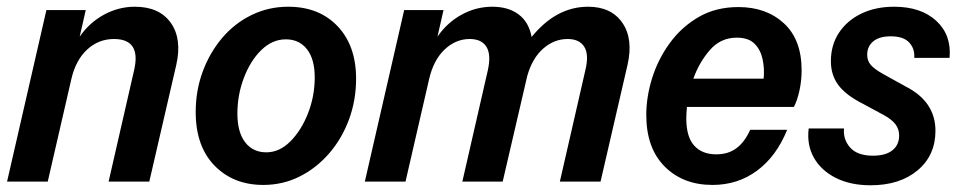

<svg xmlns="http://www.w3.org/2000/svg" viewBox="-20 -540 2849 571"><path d="M1 0 118 -510H235L217 -431Q246 -473 289.5 -496.5Q333 -520 381 -520Q454 -520 488 -472Q522 -424 504 -346L424 0H303L379 -332Q400 -424 319 -424Q273 -424 239 -392.5Q205 -361 192 -304L122 0Z M763 10Q674 10 618 -47.5Q562 -105 562 -207Q562 -271 583 -327.5Q604 -384 641 -427.5Q678 -471 728.5 -495.5Q779 -520 837 -520Q929 -520 984 -462Q1039 -404 1039 -306Q1039 -242 1018 -185Q997 -128 959 -84Q921 -40 871 -15Q821 10 763 10ZM772 -87Q811 -87 843.5 -119.5Q876 -152 896 -203Q916 -254 916 -310Q916 -364 893 -393.5Q870 -423 830 -423Q790 -423 757.5 -391.5Q725 -360 705.5 -309Q686 -258 686 -202Q686 -147 709 -117Q732 -87 772 -87Z M1065 0 1182 -510H1299L1281 -431Q1310 -473 1353 -496.5Q1396 -520 1444 -520Q1492 -520 1522.5 -497Q1553 -474 1561 -430Q1634 -520 1729 -520Q1798 -520 1831 -472Q1864 -424 1846 -346L1766 0H1645L1721 -332Q1732 -378 1717.5 -401Q1703 -424 1668 -424Q1628 -424 1595.5 -395.5Q1563 -367 1548 -314L1475 0H1355L1431 -332Q1441 -378 1426.5 -401Q1412 -424 1377 -424Q1335 -424 1302 -392.5Q1269 -361 1256 -304L1186 0Z M2099 10Q2011 10 1956.5 -45Q1902 -100 1902 -198Q1902 -252 1919.5 -308Q1937 -364 1972 -412Q2007 -460 2058 -489.5Q2109 -519 2176 -519Q2259 -519 2311.5 -470.5Q2364 -422 2364 -331Q2364 -300 2357.5 -270.5Q2351 -241 2341 -222H2023Q2021 -204 2021 -188Q2021 -133 2044.5 -107Q2068 -81 2110 -81Q2146 -81 2170.5 -99.5Q2195 -118 2211 -154H2321Q2289 -75 2231.5 -32.5Q2174 10 2099 10ZM2171 -428Q2123 -428 2091 -391Q2059 -354 2042 -306H2251Q2254 -335 2248 -363.5Q2242 -392 2224 -410Q2206 -428 2171 -428Z M2569 11Q2509 11 2465.5 -11Q2422 -33 2400.5 -71Q2379 -109 2385 -158H2490Q2487 -125 2508.5 -101Q2530 -77 2576 -77Q2614 -77 2634 -93Q2654 -109 2654 -137Q2654 -156 2643 -170.5Q2632 -185 2608 -198L2547 -231Q2497 -256 2474 -286Q2451 -316 2451 -358Q2451 -406 2475 -442.5Q2499 -479 2541.5 -499.5Q2584 -520 2639 -520Q2719 -520 2764.5 -478Q2810 -436 2804 -368H2699Q2701 -395 2684 -413.5Q2667 -432 2629 -432Q2595 -432 2577 -417Q2559 -402 2559 -377Q2559 -359 2570 -346.5Q2581 -334 2608 -319L2673 -283Q2762 -238 2762 -151Q2762 -78 2709 -33.5Q2656 11 2569 11Z"/></svg>

Font: Instrument Sans SemiCondensed SemiBold Italic
Style: Regular
Weight: 600
Width: 4
Italic angle: -13°
Designer: Rodrigo Fuenzalida
Foundry: fragTYPE
Version: Version 1.000; ttfautohint (v1.8.4.7-5d5b);gftools[0.9.28]